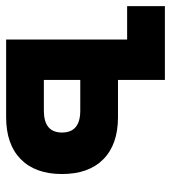

<svg xmlns="http://www.w3.org/2000/svg" viewBox="14 -572 558 626"><g transform="rotate(90 293.0 -259.0)"><path d="M108.9 0V-394.5H0V-517.6H240.7V-364.7H361.8Q450.7 -364.7 499 -317.1Q547.4 -269.5 547.4 -182.1Q547.4 -95.2 499 -47.6Q450.7 0 361.8 0ZM240.7 -123H340.8Q412.1 -123 412.1 -182.1Q412.1 -241.7 340.8 -241.7H240.7Z"/></g></svg>

Font: Cascadia Mono
Style: Bold
Weight: 700
Monospace: yes
Designer: Aaron Bell
Foundry: Saja Typeworks
Version: Version 2404.023; ttfautohint (v1.8.4)